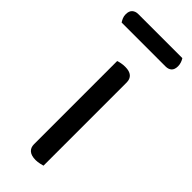

<svg xmlns="http://www.w3.org/2000/svg" viewBox="-235 -665 702 702"><g transform="rotate(45 116.0 -313.5)"><path d="M80 -343H160V2Q156 3 146 5.5Q136 8 125 8Q103 8 91.5 -1.5Q80 -11 80 -29ZM160 -292H80V-459Q85 -461 95 -463Q105 -465 116 -465Q138 -465 149 -455.5Q160 -446 160 -428ZM219 -570H-8Q-12 -576 -15.5 -584Q-19 -592 -19 -602Q-19 -619 -10 -627Q-1 -635 13 -635H241Q245 -629 248 -620.5Q251 -612 251 -603Q251 -586 242.5 -578Q234 -570 219 -570Z"/></g></svg>

Font: Baloo Tammudu 2
Style: Regular
Weight: 400
Designer: Maithili Shingre, Omkar Shende and Ek Type
Foundry: Ek Type
Version: Version 1.700